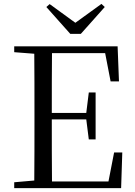

<svg xmlns="http://www.w3.org/2000/svg" viewBox="-20 -966 692 986"><path d="M235 -945 218 -930 341 -792H395L518 -930L501 -946L367 -849ZM548 -548H591L584 -728H53V-698L156 -690C157 -591 157 -491 157 -391V-337C157 -236 157 -137 156 -39L53 -30V0H602L608 -183H566L537 -34H247C246 -133 246 -235 246 -353H423L436 -250H471V-491H436L423 -386H246C246 -495 246 -596 247 -693H520Z"/></svg>

Font: Harano Aji Mincho
Style: Regular
Weight: 400
Foundry: Masamichi Hosoda
Version: HaranoAjiMincho-Regular version 20230610;ttx 4.39.4